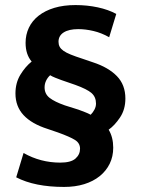

<svg xmlns="http://www.w3.org/2000/svg" viewBox="-20 -667 556 758"><path d="M73 -63Q140 -25 218 -25Q260 -25 278 -41Q296 -57 296 -80Q296 -102 276 -114.5Q256 -127 209 -144L168 -158Q105 -178 73 -212.5Q41 -247 41 -298Q41 -340 60.5 -372Q80 -404 105 -424Q81 -452 81 -498Q81 -530 94 -557.5Q107 -585 132.5 -605Q158 -625 194.5 -636Q231 -647 278 -647Q324 -647 366 -638Q408 -629 439 -612L411 -520Q381 -537 349.5 -544.5Q318 -552 289 -552Q252 -552 231.5 -539Q211 -526 211 -502Q211 -491 215.5 -482.5Q220 -474 230.5 -466.5Q241 -459 259.5 -451.5Q278 -444 306 -435L347 -421Q408 -401 441.5 -366.5Q475 -332 475 -278Q475 -235 454 -203.5Q433 -172 409 -155Q427 -125 427 -84Q427 -49 413 -20.5Q399 8 373.5 28.5Q348 49 312.5 60Q277 71 233 71Q117 71 44 33ZM359 -258Q359 -284 341.5 -299.5Q324 -315 277 -332L222 -351Q211 -355 198.5 -360Q186 -365 178 -370Q168 -361 162 -348.5Q156 -336 156 -322Q156 -296 176 -280.5Q196 -265 236 -251L290 -234Q303 -229 315 -224.5Q327 -220 338 -214Q347 -223 353 -234.5Q359 -246 359 -258Z"/></svg>

Font: Mukta Malar
Style: Bold
Weight: 700
Designer: Aadarsh Rajan, Girish Dalvi, Yashodeep Gholap
Foundry: Ek Type
Version: Version 2.538;PS 1.000;hotconv 16.6.51;makeotf.lib2.5.65220;